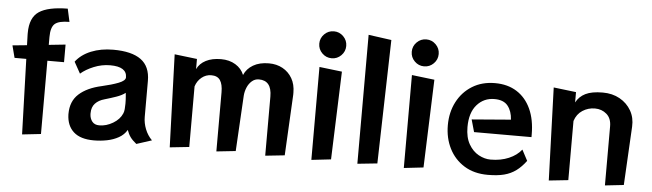

<svg xmlns="http://www.w3.org/2000/svg" viewBox="-50 -997 4098 1206"><g transform="rotate(5 1999.5 -394.5)"><path d="M117 13 102 -462H28L8 -539L99 -548L97 -614V-625Q97 -722 153.5 -760Q210 -798 334 -799L352 -717Q285 -717 260 -695Q235 -673 235 -611V-562L340 -573V-462H235V0Z M837 10Q812 -10 798.5 -28.5Q785 -47 776 -73Q758 -42 725 -23.5Q692 -5 651.5 3Q611 11 569 11Q484 11 441 -28Q398 -67 396 -137V-141Q396 -221 447 -267Q498 -313 589 -333Q651 -347 693.5 -363.5Q736 -380 736 -401Q736 -468 631 -468Q578 -468 528 -447.5Q478 -427 446 -399L406 -471Q441 -517 502.5 -542Q564 -567 642 -567Q758 -567 816.5 -524.5Q875 -482 875 -391V-164Q875 -125 890 -87Q905 -49 933 -21ZM534 -151Q535 -124 550 -105Q565 -86 595 -86Q639 -86 681 -111Q723 -136 739 -174Q744 -185 745.5 -201.5Q747 -218 747 -236Q747 -262 745 -283Q743 -304 743 -304Q721 -287 686.5 -275Q652 -263 614 -252Q577 -242 555.5 -219Q534 -196 534 -158Z M1650 13V-360Q1650 -461 1569 -461Q1544 -461 1525 -444.5Q1506 -428 1495.5 -403Q1485 -378 1483 -352L1463 0L1342 13V-360Q1342 -410 1325 -435.5Q1308 -461 1269 -461Q1235 -461 1208 -439Q1181 -417 1170 -382V0L1048 13L1028 -572L1170 -555V-491Q1187 -527 1226 -547Q1265 -567 1321 -567Q1374 -567 1412.5 -543.5Q1451 -520 1467 -480Q1484 -520 1524 -543.5Q1564 -567 1623 -567Q1672 -567 1710 -546Q1748 -525 1770 -487Q1792 -449 1792 -397V-384L1772 0Z M2097 -718Q2097 -683 2072 -658Q2047 -633 2012 -633Q1977 -633 1952 -658Q1927 -683 1927 -718Q1927 -753 1952 -778Q1977 -803 2012 -803Q2047 -803 2072 -778Q2097 -753 2097 -718ZM1941 14V-572L2084 -555L2064 0Z M2231 13V-800L2376 -780L2356 0Z M2680 -718Q2680 -683 2655 -658Q2630 -633 2595 -633Q2560 -633 2535 -658Q2510 -683 2510 -718Q2510 -753 2535 -778Q2560 -803 2595 -803Q2630 -803 2655 -778Q2680 -753 2680 -718ZM2524 14V-572L2667 -555L2647 0Z M3292 -98Q3263 -59 3230.5 -35Q3198 -11 3156 0Q3114 11 3053 11Q2966 11 2904 -27.5Q2842 -66 2809 -131.5Q2776 -197 2776 -278Q2776 -360 2810 -425.5Q2844 -491 2905.5 -529Q2967 -567 3049 -567Q3129 -567 3186.5 -530.5Q3244 -494 3275 -426.5Q3306 -359 3306 -266V-249H2944L2922 -327L3168 -347Q3165 -400 3138.5 -433.5Q3112 -467 3054 -467Q2987 -467 2943.5 -417.5Q2900 -368 2900 -277Q2900 -212 2924.5 -169.5Q2949 -127 2986.5 -106.5Q3024 -86 3062 -86Q3126 -86 3176.5 -107.5Q3227 -129 3256 -166Z M3792 13V-360Q3792 -410 3761.5 -436.5Q3731 -463 3688 -463Q3645 -463 3609.5 -440Q3574 -417 3560 -373V0L3438 13L3418 -572L3560 -555V-490Q3580 -528 3619.5 -547.5Q3659 -567 3728 -567Q3789 -567 3835.5 -541Q3882 -515 3907.5 -470.5Q3933 -426 3930 -370L3910 0Z"/></g></svg>

Font: RocknRoll One
Style: Regular
Weight: 400
Designer: Fontworks Inc.
Foundry: Fontworks Inc.
Version: Version 1.100